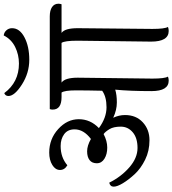

<svg xmlns="http://www.w3.org/2000/svg" viewBox="34 -980 950 1059"><g transform="rotate(-90 509.5 -450.0)"><path d="M510 -879Q510 -896 526 -902Q586 -821 689 -821Q738 -821 780.5 -842Q823 -863 844 -905Q861 -903 872.5 -890Q884 -877 884 -859Q884 -817 833.5 -790.5Q783 -764 710 -764Q637 -764 573.5 -804.5Q510 -845 510 -879ZM611 -497 606 -85Q606 -17 617 1Q606 5 595 5Q537 5 537 -90Q537 -209 545 -290Q516 -281 474.5 -281Q433 -281 390 -301Q405 -269 405 -236Q405 -175 365 -138Q325 -101 266 -101Q207 -101 158.5 -125Q110 -149 79 -182.5Q48 -216 29 -247.5Q10 -279 10 -298.5Q10 -318 32 -323Q64 -258 116 -212.5Q168 -167 223.5 -167Q279 -167 310 -193.5Q341 -220 341 -259.5Q341 -299 327 -322Q313 -345 300 -354Q262 -334 225.5 -334Q189 -334 164 -349.5Q139 -365 139 -391.5Q139 -418 156.5 -431.5Q174 -445 205 -445Q236 -445 273 -424Q326 -464 326 -514Q326 -552 299.5 -571.5Q273 -591 234 -591Q171 -591 128 -554Q102 -569 102 -594.5Q102 -620 129.5 -637Q157 -654 198 -654Q273 -654 327.5 -604.5Q382 -555 382 -491Q382 -427 333 -380Q390 -338 448 -338Q506 -338 539 -362Q541 -446 541 -507.5Q541 -569 529 -586H504Q435 -586 435 -635Q435 -646 438 -651H949Q982 -651 1000.5 -638.5Q1019 -626 1019 -603Q1019 -595 1016 -586H858Q884 -568 884 -497L880 -85Q880 -17 891 1Q880 5 869 5Q810 5 810 -92L815 -499Q815 -569 803 -586H584Q611 -567 611 -497Z"/></g></svg>

Font: Laila
Style: Regular
Weight: 400
Designer: Hitesh Malaviya
Foundry: Indian Type Foundry
Version: Version 1.302;PS 1.0;hotconv 1.0.78;makeotf.lib2.5.61930; tt